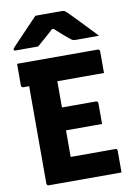

<svg xmlns="http://www.w3.org/2000/svg" viewBox="-101 -1011 752 1074"><g transform="rotate(-10 275.0 -473.5)"><path d="M30 -700H489Q492 -700 494.5 -698.5Q497 -697 498.5 -694.5Q500 -692 500 -689Q500 -655 500 -627.5Q500 -600 500 -565H41Q38 -565 35.5 -566.5Q33 -568 31.5 -570.5Q30 -573 30 -576Q30 -611 30 -638.5Q30 -666 30 -700ZM176 -416H429Q432 -416 434.5 -414.5Q437 -413 438.5 -410.5Q440 -408 440 -405Q440 -382 440 -362Q440 -342 440 -324Q440 -306 440 -286H176ZM86 0Q84 0 82 -1Q80 -2 78.5 -3.5Q77 -5 76 -7Q75 -9 75 -11Q75 -31 75 -79.5Q75 -128 75 -194.5Q75 -261 75 -335.5Q75 -410 75 -483Q75 -556 75 -616H243L235 -592Q235 -568 235 -543.5Q235 -519 235 -495Q235 -451 235 -405.5Q235 -360 235 -315Q235 -270 235 -224.5Q235 -179 235 -135H489Q494 -135 497 -132Q500 -129 500 -124Q500 -91 500 -62Q500 -33 500 0ZM178 -947Q194 -947 224.5 -947Q255 -947 285.5 -947Q316 -947 331 -947Q338 -947 343.5 -944Q349 -941 362 -928Q370 -920 386 -903.5Q402 -887 423 -865.5Q444 -844 466 -820.5Q488 -797 509 -775Q481 -775 442.5 -775Q404 -775 376 -775Q365 -775 360.5 -777Q356 -779 348 -785Q333 -797 307.5 -819Q282 -841 244 -878L296 -857Q280 -857 263.5 -857Q247 -857 230 -857L280 -880Q245 -846 215.5 -820.5Q186 -795 163 -775H36Q32 -775 29.5 -775.5Q27 -776 26 -778Q25 -780 25 -782Q25 -786 28.5 -790Q32 -794 45 -808Q58 -822 75 -839.5Q92 -857 110.5 -876.5Q129 -896 146.5 -914.5Q164 -933 178 -947Z"/></g></svg>

Font: Recursive ExtraBold
Style: Regular
Weight: 800
Version: Version 1.085